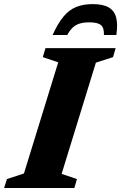

<svg xmlns="http://www.w3.org/2000/svg" viewBox="-48 -938 604 958"><path d="M242.5 -627 165.5 -653 179 -698H529L516 -653L430.5 -625.5L259.5 -70.5L336 -44.5L323 0H-27.5L-13.5 -44.5L71.5 -72.5ZM398 -826.5Q370 -826.5 350 -820.5Q330 -814.5 315.2 -800.8Q300.5 -787 287.5 -763.5H214.5Q241 -822 269 -855.5Q297 -889 332.2 -903.2Q367.5 -917.5 415 -917.5Q465.5 -917.5 494 -901.2Q522.5 -885 531.5 -851Q540.5 -817 532.5 -763.5H470.5Q472 -798.5 456 -812.5Q440 -826.5 398 -826.5Z"/></svg>

Font: Newsreader 9pt
Style: Bold Italic
Weight: 700
Italic angle: -17°
Designer: Hugues Gentile
Foundry: Production Type
Version: Version 1.003